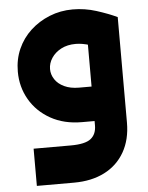

<svg xmlns="http://www.w3.org/2000/svg" viewBox="-56 -585 704 915"><g transform="rotate(-5 295.5 -127.5)"><path d="M83 284V106H261Q330 106 357 84.5Q384 63 384 21V-484H537V21Q537 102 503 161.5Q469 221 407 252.5Q345 284 261 284ZM324 0Q238 0 174 -36Q110 -72 75 -132.5Q40 -193 40 -266Q40 -325 62 -374.5Q84 -424 123.5 -460.5Q163 -497 215 -518Q267 -539 326 -539Q384 -539 439 -521.5Q494 -504 537 -484L474 -326Q390 -374 326 -374Q286 -374 256.5 -358.5Q227 -343 210.5 -318Q194 -293 194 -265Q194 -239 209 -216Q224 -193 253.5 -179Q283 -165 324 -165H483V0Z"/></g></svg>

Font: Alexandria
Style: Bold
Weight: 700
Designer: Mohamed Gaber
Foundry: Kief Type Foundry
Version: Version 5.100